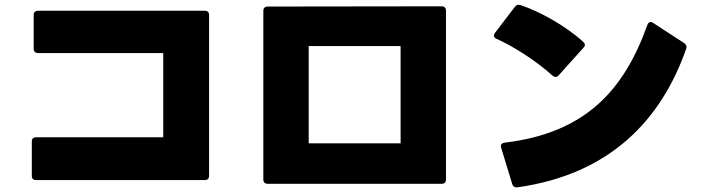

<svg xmlns="http://www.w3.org/2000/svg" viewBox="-20 -773 3030 821"><path d="M135 -3H855C868 -3 874 -9 874 -22V-708C874 -721 868 -727 855 -727H143C131 -727 124 -721 124 -708V-565C124 -553 131 -546 143 -546H678V-186H135C122 -186 116 -180 116 -167V-22C116 -9 122 -3 135 -3Z M1125 13H1868C1880 13 1887 7 1887 -6V-727C1887 -740 1880 -746 1868 -746L1125 -745C1113 -745 1106 -739 1106 -726V-6C1106 7 1113 13 1125 13ZM1300 -160V-576H1693V-160Z M2342 -450C2347 -446 2351 -444 2355 -444C2360 -444 2365 -446 2369 -451L2475 -569C2479 -573 2481 -577 2481 -581C2481 -586 2478 -590 2473 -595C2394 -666 2283 -726 2206 -751C2195 -755 2188 -752 2181 -743L2097 -633C2094 -628 2092 -624 2092 -621C2092 -615 2096 -610 2103 -607C2175 -575 2270 -515 2342 -450ZM2193 28C2588 -28 2807 -259 2914 -564C2918 -575 2914 -583 2905 -589L2773 -675C2769 -677 2766 -679 2762 -679C2756 -679 2751 -674 2748 -666C2647 -383 2480 -204 2138 -163C2124 -161 2119 -153 2123 -141L2170 13C2173 24 2182 30 2193 28Z"/></svg>

Font: LINE Seed JP_OTF ExtraBold
Style: Regular
Weight: 800
Designer: LY Corporation & Fontrix & Fontworks
Version: Version 1.013